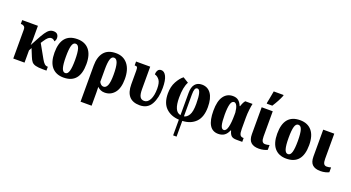

<svg xmlns="http://www.w3.org/2000/svg" viewBox="-62 -1592 4808 2627"><g transform="rotate(20 2342.5 -278.0)"><path d="M78 -421Q78 -455 60.5 -467.5Q43 -480 26 -480H13V-536H242V-337Q242 -309 239 -255L289 -348Q329 -424 357 -465Q385 -506 411 -523Q437 -540 469 -540Q508 -540 526.5 -519.5Q545 -499 545 -465Q545 -437 526 -413Q518 -424 504.5 -432.5Q491 -441 475 -441Q451 -441 429.5 -424Q408 -407 379 -362L358 -330L469 -132Q492 -91 511.5 -73.5Q531 -56 555 -56H561V0H509Q439 0 402 -10Q365 -20 346 -42Q327 -64 309 -110L264 -220L242 -178V0H78Z M580 -270Q580 -550 814 -550Q924 -550 984.5 -479Q1045 -408 1045 -270Q1045 10 811 10Q701 10 640.5 -60.5Q580 -131 580 -270ZM880 -270Q880 -379 864.5 -431Q849 -483 812 -483Q776 -483 761 -431.5Q746 -380 746 -270Q746 -161 761.5 -108.5Q777 -56 813 -56Q849 -56 864.5 -108.5Q880 -161 880 -270Z M1145 -285Q1145 -411 1202 -480.5Q1259 -550 1376 -550Q1484 -550 1546.5 -473.5Q1609 -397 1609 -258Q1609 -124 1553.5 -56.5Q1498 11 1410 11Q1377 11 1351.5 -0.5Q1326 -12 1304 -33Q1306 3 1306 49V240H1145ZM1444 -260Q1444 -374 1426.5 -428.5Q1409 -483 1371 -483Q1335 -483 1320.5 -434Q1306 -385 1306 -293V-107Q1331 -60 1368 -60Q1405 -60 1424.5 -106.5Q1444 -153 1444 -260Z M1716 -221V-418Q1716 -456 1709 -468Q1702 -480 1676 -480H1671V-536H1877V-210Q1877 -132 1896.5 -99.5Q1916 -67 1958 -67Q2009 -67 2039.5 -126Q2070 -185 2070 -285Q2070 -372 2042 -410Q2014 -448 1973 -459Q1973 -495 1988.5 -519.5Q2004 -544 2037 -544Q2082 -544 2110 -488Q2138 -432 2138 -321Q2138 -175 2086 -82.5Q2034 10 1920 10Q1716 10 1716 -221Z M2493 11Q2375 5 2302 -65.5Q2229 -136 2229 -276Q2229 -375 2269 -448Q2309 -521 2356 -556L2437 -506Q2393 -428 2393 -274Q2393 -70 2493 -55V-380Q2493 -463 2528 -505.5Q2563 -548 2628 -548Q2713 -548 2760.5 -480.5Q2808 -413 2808 -285Q2808 -139 2736 -66.5Q2664 6 2543 11V240H2493ZM2643 -273Q2643 -477 2588 -477Q2563 -477 2553 -451.5Q2543 -426 2543 -372V-55Q2584 -62 2613.5 -110Q2643 -158 2643 -273Z M2895 -267Q2895 -407 2944.5 -476.5Q2994 -546 3080 -546Q3132 -546 3162.5 -520Q3193 -494 3211 -448H3217Q3219 -453 3225 -471Q3231 -489 3239.5 -505Q3248 -521 3260 -536H3367Q3359 -505 3352 -445Q3345 -385 3345 -332V-166Q3345 -104 3358.5 -80Q3372 -56 3405 -56H3412V0H3329Q3274 0 3251 -22.5Q3228 -45 3216 -93H3209Q3189 -42 3153.5 -16Q3118 10 3063 10Q2895 10 2895 -267ZM3186 -308V-344Q3180 -409 3163 -441.5Q3146 -474 3123 -474Q3089 -474 3074 -422.5Q3059 -371 3059 -267Q3059 -163 3072.5 -114.5Q3086 -66 3117 -66Q3153 -66 3169.5 -132Q3186 -198 3186 -308Z M3500 -145V-536H3661V-170Q3661 -121 3674 -99Q3687 -77 3717 -77Q3744 -77 3778 -87V-17Q3760 -7 3727 1.5Q3694 10 3654 10Q3579 10 3539.5 -26Q3500 -62 3500 -145ZM3548 -621 3559 -676Q3577 -765 3581 -796H3724V-784Q3692 -703 3629 -606H3548Z M3823 -270Q3823 -550 4057 -550Q4167 -550 4227.5 -479Q4288 -408 4288 -270Q4288 10 4054 10Q3944 10 3883.5 -60.5Q3823 -131 3823 -270ZM4123 -270Q4123 -379 4107.5 -431Q4092 -483 4055 -483Q4019 -483 4004 -431.5Q3989 -380 3989 -270Q3989 -161 4004.5 -108.5Q4020 -56 4056 -56Q4092 -56 4107.5 -108.5Q4123 -161 4123 -270Z M4396 -145V-536H4557V-170Q4557 -121 4570 -99Q4583 -77 4613 -77Q4640 -77 4674 -87V-17Q4656 -7 4623 1.5Q4590 10 4550 10Q4475 10 4435.5 -26Q4396 -62 4396 -145Z"/></g></svg>

Font: Noto Serif CondBlack
Style: Regular
Weight: 900
Width: 3
Designer: Monotype Design Team
Foundry: Monotype Imaging Inc.
Version: Version 1.001